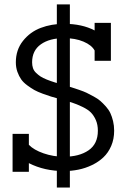

<svg xmlns="http://www.w3.org/2000/svg" viewBox="-20 -761 570 864"><path d="M235.8 -741.2H294.4V83H235.8ZM109.9 12.2H36.6V-158.7H109.9V-109.4Q131.8 -86.4 176 -71Q220.2 -55.7 268.1 -55.7Q336.4 -55.7 378.4 -84.5Q420.4 -113.3 420.4 -172.9Q420.4 -199.7 411.4 -220.5Q402.3 -241.2 389.2 -254.6Q376 -268.1 350.6 -280.3Q325.2 -292.5 304.2 -299.3Q283.2 -306.2 247.1 -315.9Q223.6 -322.3 210 -326.4Q196.3 -330.6 172.9 -339.1Q149.4 -347.7 135 -355.7Q120.6 -363.8 103 -376.7Q85.4 -389.6 75.4 -403.8Q65.4 -418 58.3 -437.7Q51.3 -457.5 51.3 -480.5Q51.3 -536.6 83.3 -576.9Q115.2 -617.2 163.3 -635.5Q211.4 -653.8 268.6 -653.8Q349.1 -653.8 405.8 -624V-658.2H479V-487.3H405.8V-533.7Q392.6 -558.1 355.7 -573.7Q318.8 -589.4 268.6 -589.4Q203.1 -589.4 163.8 -561.5Q124.5 -533.7 124.5 -480.5Q124.5 -466.3 128.4 -454.6Q132.3 -442.9 141.8 -433.6Q151.4 -424.3 161.9 -417.2Q172.4 -410.2 190.9 -402.8Q209.5 -395.5 226.1 -390.4Q242.7 -385.3 269.5 -377.4Q290.5 -371.6 302.2 -367.9Q314 -364.3 335.4 -356.9Q356.9 -349.6 369.6 -343.5Q382.3 -337.4 401.1 -327.1Q419.9 -316.9 431.4 -306.9Q442.9 -296.9 456.1 -282.2Q469.2 -267.6 476.6 -252Q483.9 -236.3 488.8 -216.1Q493.7 -195.8 493.7 -172.9Q493.7 -135.3 480.5 -104.5Q467.3 -73.7 445.3 -53Q423.3 -32.2 393.8 -18.1Q364.3 -3.9 332.8 2.4Q301.3 8.8 268.1 8.8Q179.7 8.8 109.9 -26.9Z"/></svg>

Font: AzarMehrMonospaced
Style: SerifBold
Weight: 1
Designer: Amin Abedi
Version: Version 1.00